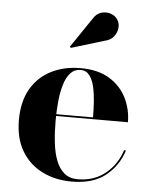

<svg xmlns="http://www.w3.org/2000/svg" viewBox="-52 -756 636 810"><g transform="rotate(5 266.0 -351.5)"><path d="M282 10Q211.5 10 156.2 -17.8Q101 -45.5 69.2 -99Q37.5 -152.5 37.5 -230Q37.5 -307.5 68.2 -361Q99 -414.5 153.5 -442.2Q208 -470 278.5 -470Q352.5 -470 400.8 -440.2Q449 -410.5 472.8 -362.5Q496.5 -314.5 496.5 -260H104.5V-267.5H348Q348 -299.5 345.8 -333.5Q343.5 -367.5 336.8 -397Q330 -426.5 316 -444.5Q302 -462.5 278.5 -462.5Q253 -462.5 236 -444Q219 -425.5 209.5 -394Q200 -362.5 196 -322.8Q192 -283 192 -240Q192 -191.5 196.8 -148.5Q201.5 -105.5 214 -72.8Q226.5 -40 248.8 -21Q271 -2 306 -2Q375.5 -2 423.8 -41.5Q472 -81 490.5 -141H498.5Q479 -76.5 425.8 -33.2Q372.5 10 282 10ZM229 -551.5 225 -556.5 309 -680.5Q323.5 -704.5 344.5 -710.5Q365.5 -716.5 384.8 -709.8Q404 -703 413 -689Q424 -673 422 -652.5Q420 -632 406.5 -615.5Q393 -599 369 -594Z"/></g></svg>

Font: Bodoni Moda 28pt
Style: Bold
Weight: 700
Designer: Owen Earl
Foundry: indestructible type
Version: Version 2.005